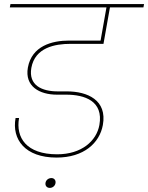

<svg xmlns="http://www.w3.org/2000/svg" viewBox="-20 -760 723 937"><path d="M256 9C389 9 466 -62 482 -150C504 -272 406 -314 307 -314C292 -314 276 -314 262 -314C185 -314 118 -343 133 -429C151 -528 248 -546 324 -546H485L486 -562H317C234 -562 135 -536 116 -430C100 -339 172 -298 258 -298C270 -298 287 -298 303 -298C392 -298 486 -268 465 -150C451 -72 378 -7 259 -7C109 -7 56 -88 73 -184H56C37 -80 102 9 256 9ZM680 -724 683 -740H31L28 -724ZM485 -546 518 -732H501L468 -546ZM223 157C237 157 249 147 251 133C253 119 244 109 231 109C216 109 204 119 202 133C200 147 209 157 223 157Z"/></svg>

Font: Poppins Devanagari Thin
Style: Italic
Weight: 100
Italic angle: -10°
Designer: Ninad Kale (Devanagari), Jonny Pinhorn (Latin)
Foundry: Indian Type Foundry
Version: 4.005